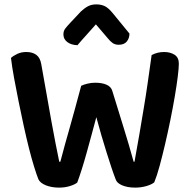

<svg xmlns="http://www.w3.org/2000/svg" viewBox="-20 -849 872 875"><path d="M350 -458Q360 -463 377.5 -467.5Q395 -472 414 -472Q446 -472 466.5 -462.5Q487 -453 492 -434Q507 -386 519.5 -345Q532 -304 544 -265.5Q556 -227 567 -189.5Q578 -152 589 -112H593Q605 -176 615 -236Q625 -296 635 -355Q645 -414 653.5 -474Q662 -534 671 -598Q697 -612 728 -612Q756 -612 775.5 -599.5Q795 -587 795 -559Q795 -539 790 -499Q785 -459 776.5 -409Q768 -359 756.5 -302.5Q745 -246 732.5 -192.5Q720 -139 707.5 -93Q695 -47 683 -18Q671 -8 647 -1Q623 6 596 6Q561 6 536.5 -4.5Q512 -15 507 -32Q498 -55 487.5 -86.5Q477 -118 465.5 -155Q454 -192 442 -232.5Q430 -273 419 -315Q408 -274 396.5 -231.5Q385 -189 374 -149.5Q363 -110 352 -75.5Q341 -41 332 -17Q321 -8 298.5 -1Q276 6 249 6Q215 6 189 -4.5Q163 -15 155 -32Q147 -52 135.5 -89Q124 -126 112 -173.5Q100 -221 88 -276Q76 -331 65 -385.5Q54 -440 44.5 -491.5Q35 -543 30 -585Q41 -595 59 -603.5Q77 -612 100 -612Q128 -612 145.5 -599Q163 -586 168 -557Q183 -474 194 -410.5Q205 -347 214.5 -295Q224 -243 232.5 -199Q241 -155 250 -112H255Q266 -155 276.5 -192Q287 -229 298 -268Q309 -307 321.5 -352.5Q334 -398 350 -458ZM417 -738Q392 -709 373 -688.5Q354 -668 333 -643Q304 -644 286.5 -657.5Q269 -671 269 -692Q269 -708 277.5 -719Q286 -730 302 -747L349 -797Q365 -812 381 -820.5Q397 -829 419 -829Q440 -829 456.5 -821.5Q473 -814 493 -790L570 -696Q570 -675 558 -660Q546 -645 521 -645Q504 -645 492.5 -653.5Q481 -662 470 -676Z"/></svg>

Font: Baloo Da 2 SemiBold
Style: Regular
Weight: 600
Designer: Noopur Datye, Sulekha Rajkumar and Ek Type
Foundry: Ek Type
Version: Version 1.640;hotconv 1.0.111;makeotfexe 2.5.65597; ttfautoh